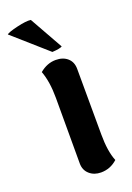

<svg xmlns="http://www.w3.org/2000/svg" viewBox="-181 -796 596 866"><g transform="rotate(-20 117.5 -363.0)"><path d="M-35 -714Q-26 -722 18.5 -732.5Q63 -743 85 -740L175 -580Q164 -573 127 -571ZM207 -146Q207 -65 227 -16Q193 15 148 15Q115 15 93 -4.5Q71 -24 71 -56V-371Q71 -449 51 -502Q87 -532 128 -532Q163 -532 184.5 -513Q206 -494 206 -461Z"/></g></svg>

Font: Arima Koshi Bold
Style: Regular
Weight: 700
Designer: Joana Correia and Natanael Gama
Foundry: NDISCOVER
Version: Version 1.019;PS 001.019;hotconv 1.0.88;makeotf.lib2.5.64775